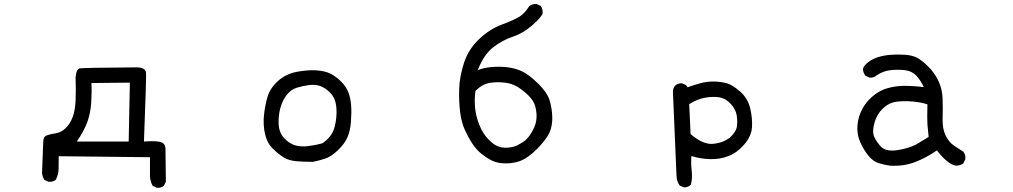

<svg xmlns="http://www.w3.org/2000/svg" viewBox="-20 -799 5040 955"><path d="M760 135 739 125Q724 98 726 64V-17L272 -22Q272 10 271.5 40Q271 70 257 96Q242 107 221 105L201 96Q191 80 189 62L195 -93Q195 -119 212.5 -125.5Q230 -132 257 -136Q284 -140 306.5 -161.5Q329 -183 341.5 -217Q354 -251 356 -298Q358 -345 356 -415Q360 -456 377 -459Q394 -462 663 -464Q705 -462 706.5 -435.5Q708 -409 696 -95Q749 -99 775 -93.5Q801 -88 803 -62L805 105L795 125Q781 137 760 135ZM620 -95 626 -388 435 -386Q437 -349 434 -294Q431 -239 415 -194Q399 -149 362 -95Z M1536 6Q1494 6 1455.5 3Q1417 0 1390.5 -16.5Q1364 -33 1336 -60.5Q1308 -88 1298 -133.5Q1288 -179 1293 -226.5Q1298 -274 1310.5 -317Q1323 -360 1362 -395.5Q1401 -431 1455 -441.5Q1509 -452 1554 -449Q1599 -446 1626 -431.5Q1653 -417 1677.5 -392.5Q1702 -368 1713 -339Q1724 -310 1726.5 -274.5Q1729 -239 1725.5 -193Q1722 -147 1708 -115.5Q1694 -84 1661 -52Q1628 -20 1597.5 -10Q1567 0 1536 6ZM1583 -86Q1605 -100 1623.5 -123.5Q1642 -147 1649.5 -191Q1657 -235 1652 -273.5Q1647 -312 1624 -336Q1601 -360 1575.5 -370Q1550 -380 1518.5 -376Q1487 -372 1457 -363Q1427 -354 1405.5 -326Q1384 -298 1374 -260Q1364 -222 1366 -181Q1368 -140 1392.5 -113Q1417 -86 1445.5 -77Q1474 -68 1510 -72Q1546 -76 1583 -86Z M2468 12Q2442 8 2419.5 -4Q2397 -16 2373 -35.5Q2349 -55 2329.5 -84.5Q2310 -114 2292.5 -152Q2275 -190 2268.5 -243Q2262 -296 2264 -357.5Q2266 -419 2288 -486.5Q2310 -554 2362.5 -604Q2415 -654 2475.5 -676.5Q2536 -699 2563.5 -716Q2591 -733 2612 -768Q2628 -781 2649 -779L2669 -770Q2681 -754 2679 -732Q2671 -711 2626 -672Q2581 -633 2531 -616.5Q2481 -600 2434.5 -565Q2388 -530 2356 -450Q2386 -462 2424 -465.5Q2462 -469 2503 -464.5Q2544 -460 2578 -443.5Q2612 -427 2657 -383Q2702 -339 2714 -299Q2726 -259 2727 -216Q2728 -173 2713 -139.5Q2698 -106 2652 -59Q2606 -12 2563.5 3Q2521 18 2468 12ZM2563 -82Q2589 -94 2606.5 -115Q2624 -136 2637.5 -166Q2651 -196 2648.5 -233.5Q2646 -271 2631 -296Q2616 -321 2577 -351.5Q2538 -382 2494.5 -387.5Q2451 -393 2414.5 -386.5Q2378 -380 2345 -347Q2339 -308 2343 -264Q2347 -220 2364.5 -177Q2382 -134 2410 -105Q2438 -76 2464.5 -68.5Q2491 -61 2521 -66.5Q2551 -72 2563 -82Z M3382 133 3361 124Q3346 104 3345 76.5Q3344 49 3327 -345Q3328 -360 3337 -372Q3350 -385 3371 -385L3392 -376L3400 -365Q3437 -378 3467.5 -386Q3498 -394 3531 -393.5Q3564 -393 3593 -385.5Q3622 -378 3660.5 -344.5Q3699 -311 3711 -262Q3723 -213 3720.5 -167.5Q3718 -122 3682 -80.5Q3646 -39 3603 -22.5Q3560 -6 3511.5 -7.5Q3463 -9 3419 -23Q3416 13 3420.5 50.5Q3425 88 3416 120Q3403 133 3382 133ZM3610 -114Q3642 -144 3645.5 -171Q3649 -198 3644 -227Q3639 -256 3614.5 -282.5Q3590 -309 3560 -314.5Q3530 -320 3489.5 -313.5Q3449 -307 3408 -281L3415 -132Q3476 -80 3524.5 -83.5Q3573 -87 3610 -114Z M4407 25Q4378 21 4350.5 12.5Q4323 4 4299.5 -24.5Q4276 -53 4258.5 -92.5Q4241 -132 4245 -176Q4249 -220 4268.5 -256Q4288 -292 4317.5 -317.5Q4347 -343 4377 -354.5Q4407 -366 4448.5 -370.5Q4490 -375 4575 -366Q4557 -403 4536 -424.5Q4515 -446 4480.5 -450Q4446 -454 4409 -450Q4372 -446 4339 -423Q4325 -411 4304 -413L4284 -423Q4274 -437 4272 -454Q4274 -470 4295.5 -487.5Q4317 -505 4346.5 -514.5Q4376 -524 4412 -526.5Q4448 -529 4482.5 -526.5Q4517 -524 4540 -512.5Q4563 -501 4595.5 -469.5Q4628 -438 4647.5 -397Q4667 -356 4668.5 -308Q4670 -260 4668.5 -209.5Q4667 -159 4683.5 -125Q4700 -91 4726 -74Q4752 -57 4771 -45Q4785 -29 4781 -6L4771 14Q4756 25 4733 25Q4692 16 4640 -51Q4587 -14 4530.5 7.5Q4474 29 4407 25ZM4538 -81 4599 -118Q4595 -155 4593 -180.5Q4591 -206 4593 -280Q4563 -290 4520 -294Q4477 -298 4439 -293Q4401 -288 4371 -259Q4341 -230 4330 -190Q4319 -150 4325 -128Q4331 -106 4357 -74.5Q4383 -43 4442 -52Q4501 -61 4538 -81Z"/></svg>

Font: Kosefont JP
Style: Regular
Weight: 400
Designer: Nozomi Seto 瀬戸のぞみ
Version: Version 3.00;June 19, 2020